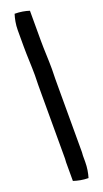

<svg xmlns="http://www.w3.org/2000/svg" viewBox="-149 -679 428 795"><g transform="rotate(-20 65.0 -282.0)"><path d="M26 -513C26 -470 29 -429 29 -386C28 -358 28 -330 28 -303V-19C28 -13 27 -8 27 -3V79C45 85 68 90 92 90C98 70 102 47 102 22V-5C102 -10 103 -15 103 -20V-303C103 -330 103 -358 104 -386C104 -429 101 -469 101 -513V-644C83 -650 61 -654 37 -654C31 -635 26 -611 26 -586Z"/></g></svg>

Font: SolarCharger
Style: 550
Weight: 400
Designer: Mew Too
Foundry: Cannot Into Space Fonts/KineticPlasma Fonts
Version: Version 1.100